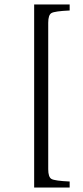

<svg xmlns="http://www.w3.org/2000/svg" viewBox="-20 -712 370 860"><path d="M133 128V-692H292V-665Q225 -662 210.5 -653.5Q196 -645 196 -610V46Q196 81 210.5 89.5Q225 98 292 101V128Z"/></svg>

Font: Heuristica
Style: Regular
Weight: 400
Version: Version 1.0.1 ; ttfautohint (v1.4.1)